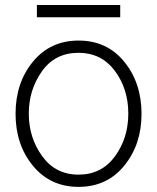

<svg xmlns="http://www.w3.org/2000/svg" viewBox="-20 -728 626 765"><path d="M42 -274.4Q42 -398.4 111.3 -482.4Q180.7 -566.4 293 -566.4Q406.2 -566.4 475.1 -481.9Q543.9 -397.5 543.9 -274.4Q543.9 -152.3 475.1 -67.9Q406.2 16.6 293 16.6Q180.7 16.6 111.3 -67.4Q42 -151.4 42 -274.4ZM94.7 -275.4Q94.7 -179.7 147.9 -106Q201.2 -32.2 293 -32.2Q384.8 -32.2 438 -105Q491.2 -177.7 491.2 -275.4Q491.2 -374 437.5 -445.8Q383.8 -517.6 293 -517.6Q199.2 -517.6 147 -443.8Q94.7 -370.1 94.7 -275.4ZM127 -708H459V-659.2H127Z"/></svg>

Font: Thabit
Style: Regular
Weight: 500
Designer: Regenerated by Nadim Shaikli
Foundry: MAK Alagha
Version: 0.01